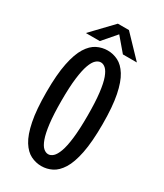

<svg xmlns="http://www.w3.org/2000/svg" viewBox="-214 -940 879 1032"><g transform="rotate(30 225.0 -423.5)"><path d="M224.6 11Q190.3 11 158.9 -4.5Q127.6 -20 103.1 -59Q78.6 -98 64.4 -168.3Q50.1 -238.6 50.1 -348Q50.1 -457.1 64.4 -527.1Q78.6 -597 103.1 -636Q127.6 -675 158.9 -690.5Q190.3 -706 224.6 -706Q258.6 -706 289.7 -690.5Q320.8 -675 345.3 -636Q369.8 -597 383.9 -527.1Q398 -457.1 398 -348Q398 -238.6 383.9 -168.3Q369.8 -98 345.3 -59Q320.8 -20 289.7 -4.5Q258.6 11 224.6 11ZM224.6 -62.7Q240 -62.7 254.4 -75.7Q268.7 -88.6 280.4 -120.3Q292 -152 298.6 -207.5Q305.3 -263.1 305.3 -348Q305.3 -432.6 298.6 -487.9Q292 -543.2 280.4 -574.8Q268.7 -606.4 254.4 -619.3Q240 -632.3 224.6 -632.3Q209.1 -632.3 194.6 -619.3Q180.1 -606.4 168.6 -574.8Q157.1 -543.2 150.2 -487.9Q143.3 -432.6 143.3 -348Q143.3 -263.1 150.2 -207.5Q157.1 -152 168.6 -120.3Q180.1 -88.6 194.6 -75.7Q209.1 -62.7 224.6 -62.7ZM391.6 -728.3H304.9L233.8 -812L161.6 -728.3H74.9L198.9 -857.9H267.6Z"/></g></svg>

Font: League Mono Thin Condensed
Style: Regular
Weight: 100
Width: 1
Designer: Tyler Finck
Foundry: The League of Moveable Type / Tyler Finck
Version: Version 2.300;RELEASE